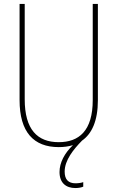

<svg xmlns="http://www.w3.org/2000/svg" viewBox="-20 -734 594 971"><path d="M307 134C307 76 352 21 395 -23C444 -57 475 -122 475 -227V-714H449V-228C449 -72 379 -15 277 -15C169 -15 105 -79 105 -232V-714H79V-228C79 -66 150 10 277 10C302 10 326 7 349 0C306 41 281 89 281 136C281 192 315 217 361 217C378 217 392 214 401 210V187C394 190 378 193 362 193C325 193 307 173 307 134Z"/></svg>

Font: Noto Sans Myanmar UI Condensed Thin
Style: Regular
Weight: 100
Width: 3
Designer: Monotype Design Team
Foundry: Monotype Imaging Inc.
Version: Version 2.103